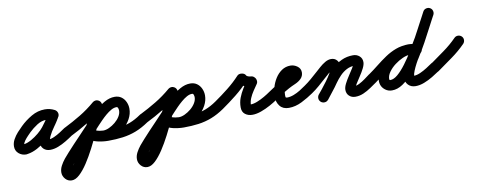

<svg xmlns="http://www.w3.org/2000/svg" viewBox="-106 -948 4105 1646"><g transform="rotate(-10 1947.0 -125.0)"><path d="M387 -220Q378 -204 360.5 -198Q343 -192 326 -201Q315 -207 306 -209.5Q297 -212 283 -212Q239 -212 199 -186Q159 -160 129 -131Q120 -122 103 -104.5Q86 -87 72 -68Q58 -49 58 -34Q58 -36 57 -38Q54 -42 55 -40.5Q56 -39 60 -39Q60 -39 60 -39Q60 -39 60 -39Q89 -44 122.5 -63Q156 -82 186 -107Q216 -132 234 -155Q254 -181 272.5 -207Q291 -233 307 -262Q317 -281 334.5 -284.5Q352 -288 367 -280Q381 -272 388.5 -256Q396 -240 386 -220Q380 -206 371 -194Q371 -194 372 -195Q373 -196 373 -196Q370 -191 367 -186.5Q364 -182 360 -177Q360 -177 361 -177Q361 -177 361 -177Q349 -159 336.5 -141.5Q324 -124 312 -105Q312 -105 312 -105Q312 -105 312 -105Q303 -90 292 -68Q281 -46 281 -29Q281 -29 279 -32Q278 -35 273 -38.5Q268 -42 270 -42Q293 -42 320.5 -54.5Q348 -67 374.5 -84Q401 -101 419 -114Q434 -124 452.5 -121Q471 -118 482 -103Q492 -88 489 -69.5Q486 -51 471 -40Q444 -21 410 -0.5Q376 20 340 34Q304 48 270 48Q235 48 213 27Q191 6 191 -29Q191 -60 205 -93.5Q219 -127 236 -153Q236 -153 236 -153Q236 -153 236 -153Q248 -172 260.5 -190Q273 -208 285 -227Q285 -227 285 -227Q286 -227 286 -227Q288 -231 290.5 -234.5Q293 -238 295 -242Q295 -242 296 -243Q297 -244 297 -244Q301 -251 306 -260Q315 -279 332.5 -282.5Q350 -286 366 -278Q381 -270 388.5 -254Q396 -238 385 -218Q368 -186 347.5 -157Q327 -128 304 -99Q280 -68 241.5 -36Q203 -4 159 19.5Q115 43 74 49Q67 51 60 51Q23 51 -4.5 27.5Q-32 4 -32 -34Q-32 -65 -16 -94.5Q0 -124 23 -149.5Q46 -175 67 -195Q110 -237 165.5 -269.5Q221 -302 283 -302Q328 -302 368 -281Q384 -272 390 -254.5Q396 -237 387 -220Z M465 -37Q448 -28 430.5 -34Q413 -40 405 -57Q396 -74 402 -91.5Q408 -109 425 -117Q499 -154 568 -195.5Q637 -237 700 -291Q700 -291 700 -291Q700 -291 700 -291Q714 -302 733 -300.5Q752 -299 764 -285Q775 -271 773.5 -252Q772 -233 758 -221Q690 -165 617 -120.5Q544 -76 465 -37Q465 -37 465 -37Q465 -37 465 -37ZM688 -275Q696 -292 713.5 -298.5Q731 -305 748 -297Q765 -289 771.5 -271.5Q778 -254 770 -237Q755 -205 731.5 -150.5Q708 -96 678.5 -31Q649 34 615.5 99Q582 164 546.5 218Q511 272 475.5 305Q440 338 407 338Q374 338 351.5 313Q329 288 329 256Q329 227 344 198.5Q359 170 380 144Q401 118 420 98Q477 35 536 -26Q595 -87 653 -150Q681 -181 719 -217Q757 -253 801.5 -278.5Q846 -304 891 -304Q925 -304 949 -287Q973 -270 986 -241.5Q999 -213 999 -182Q999 -137 976 -94.5Q953 -52 915 -18.5Q877 15 832.5 34.5Q788 54 746 54Q721 54 692 48Q663 42 637 30Q611 18 594 -1Q581 -15 582 -33.5Q583 -52 597 -64Q611 -77 629.5 -76Q648 -75 660 -61Q668 -53 684 -47.5Q700 -42 717 -39Q734 -36 746 -36Q770 -36 798 -49Q826 -62 851.5 -83Q877 -104 893 -130Q909 -156 909 -182Q909 -190 905.5 -202Q902 -214 891 -214Q869 -214 845 -200.5Q821 -187 797 -166.5Q773 -146 752.5 -125Q732 -104 719 -90Q662 -27 602.5 34Q543 95 486 158Q478 168 461.5 186Q445 204 432 223.5Q419 243 419 256Q419 256 418 255Q417 250 411 249Q410 249 408 248.5Q406 248 407 248Q411 248 416.5 241Q422 234 426 229Q459 193 484 149Q509 105 531 63Q574 -20 611.5 -105.5Q649 -191 688 -275Q688 -275 688 -275Q688 -275 688 -275ZM596 -63Q609 -76 627.5 -76Q646 -76 659 -62Q679 -43 713 -37.5Q747 -32 773 -32Q832 -32 882.5 -38Q933 -44 980.5 -62Q1028 -80 1077 -114Q1092 -125 1110.5 -121.5Q1129 -118 1140 -103Q1151 -88 1147.5 -69.5Q1144 -51 1129 -40Q1072 -1 1016.5 20.5Q961 42 901 50Q841 58 773 58Q727 58 677.5 46.5Q628 35 595 0Q582 -13 582 -31.5Q582 -50 596 -63Z M1123 -37Q1106 -28 1088.5 -34Q1071 -40 1063 -57Q1054 -74 1060 -91.5Q1066 -109 1083 -117Q1157 -154 1226 -195.5Q1295 -237 1358 -291Q1358 -291 1358 -291Q1358 -291 1358 -291Q1372 -302 1391 -300.5Q1410 -299 1422 -285Q1433 -271 1431.5 -252Q1430 -233 1416 -221Q1348 -165 1275 -120.5Q1202 -76 1123 -37Q1123 -37 1123 -37Q1123 -37 1123 -37ZM1346 -275Q1354 -292 1371.5 -298.5Q1389 -305 1406 -297Q1423 -289 1429.5 -271.5Q1436 -254 1428 -237Q1413 -205 1389.5 -150.5Q1366 -96 1336.5 -31Q1307 34 1273.5 99Q1240 164 1204.5 218Q1169 272 1133.5 305Q1098 338 1065 338Q1032 338 1009.5 313Q987 288 987 256Q987 227 1002 198.5Q1017 170 1038 144Q1059 118 1078 98Q1135 35 1194 -26Q1253 -87 1311 -150Q1339 -181 1377 -217Q1415 -253 1459.5 -278.5Q1504 -304 1549 -304Q1583 -304 1607 -287Q1631 -270 1644 -241.5Q1657 -213 1657 -182Q1657 -137 1634 -94.5Q1611 -52 1573 -18.5Q1535 15 1490.5 34.5Q1446 54 1404 54Q1379 54 1350 48Q1321 42 1295 30Q1269 18 1252 -1Q1239 -15 1240 -33.5Q1241 -52 1255 -64Q1269 -77 1287.5 -76Q1306 -75 1318 -61Q1326 -53 1342 -47.5Q1358 -42 1375 -39Q1392 -36 1404 -36Q1428 -36 1456 -49Q1484 -62 1509.5 -83Q1535 -104 1551 -130Q1567 -156 1567 -182Q1567 -190 1563.5 -202Q1560 -214 1549 -214Q1527 -214 1503 -200.5Q1479 -187 1455 -166.5Q1431 -146 1410.5 -125Q1390 -104 1377 -90Q1320 -27 1260.5 34Q1201 95 1144 158Q1136 168 1119.5 186Q1103 204 1090 223.5Q1077 243 1077 256Q1077 256 1076 255Q1075 250 1069 249Q1068 249 1066 248.5Q1064 248 1065 248Q1069 248 1074.5 241Q1080 234 1084 229Q1117 193 1142 149Q1167 105 1189 63Q1232 -20 1269.5 -105.5Q1307 -191 1346 -275Q1346 -275 1346 -275Q1346 -275 1346 -275ZM1254 -63Q1267 -76 1285.5 -76Q1304 -76 1317 -62Q1337 -43 1371 -37.5Q1405 -32 1431 -32Q1490 -32 1540.5 -38Q1591 -44 1638.5 -62Q1686 -80 1735 -114Q1750 -125 1768.5 -121.5Q1787 -118 1798 -103Q1809 -88 1805.5 -69.5Q1802 -51 1787 -40Q1730 -1 1674.5 20.5Q1619 42 1559 50Q1499 58 1431 58Q1385 58 1335.5 46.5Q1286 35 1253 0Q1240 -13 1240 -31.5Q1240 -50 1254 -63Z M1787 -40Q1771 -29 1753 -32.5Q1735 -36 1724 -51Q1713 -67 1716.5 -85Q1720 -103 1735 -114Q1793 -154 1852.5 -201Q1912 -248 1960 -300Q1966 -307 1977 -310Q1988 -313 1999 -311Q2010 -310 2019.5 -304.5Q2029 -299 2033 -290Q2038 -281 2052.5 -277Q2067 -273 2076 -273Q2088 -272 2097 -264.5Q2106 -257 2112 -247Q2117 -236 2117.5 -224.5Q2118 -213 2112 -203Q2094 -177 2075 -149Q2056 -121 2043 -90.5Q2030 -60 2030 -27Q2030 -25 2029 -28Q2028 -31 2027 -32Q2024 -36 2021 -37Q2018 -38 2024 -37Q2026 -37 2029 -37Q2055 -37 2087.5 -50Q2120 -63 2151 -81Q2182 -99 2203 -114Q2203 -114 2203 -114Q2203 -114 2203 -114Q2218 -124 2236.5 -121Q2255 -118 2266 -103Q2276 -88 2273 -69.5Q2270 -51 2255 -40Q2226 -20 2187 1.5Q2148 23 2106.5 38Q2065 53 2029 53Q1992 53 1966 33Q1940 13 1940 -27Q1940 -71 1954.5 -109Q1969 -147 1991 -182.5Q2013 -218 2036 -253Q2043 -262 2053.5 -252Q2064 -242 2072 -227Q2079 -211 2081 -196.5Q2083 -182 2072 -183Q2036 -185 2002.5 -201Q1969 -217 1953 -250Q1948 -259 1961.5 -261.5Q1975 -264 1992 -261Q2008 -259 2020.5 -253Q2033 -247 2026 -240Q1976 -184 1912.5 -133.5Q1849 -83 1787 -40Q1787 -40 1787 -40Q1787 -40 1787 -40Z M2255 -40Q2239 -29 2221 -32.5Q2203 -36 2192 -51Q2181 -67 2184.5 -85Q2188 -103 2203 -114Q2248 -145 2294 -172Q2340 -199 2389 -223Q2392 -224 2400 -229Q2408 -234 2415 -237.5Q2422 -241 2421 -239Q2420 -237 2419.5 -234Q2419 -231 2419 -232Q2419 -232 2419 -230.5Q2419 -229 2420 -226Q2422 -218 2425 -217Q2428 -216 2422 -216Q2400 -216 2383.5 -199.5Q2367 -183 2355.5 -158.5Q2344 -134 2338.5 -108.5Q2333 -83 2333 -66Q2333 -56 2334 -48.5Q2335 -41 2347 -41Q2375 -41 2405 -52.5Q2435 -64 2462.5 -81Q2490 -98 2512 -114Q2527 -125 2545.5 -121.5Q2564 -118 2575 -103Q2586 -88 2582.5 -69.5Q2579 -51 2564 -40Q2518 -8 2461.5 20.5Q2405 49 2347 49Q2296 49 2269.5 15.5Q2243 -18 2243 -66Q2243 -103 2254.5 -145Q2266 -187 2289 -223.5Q2312 -260 2345.5 -283Q2379 -306 2422 -306Q2453 -306 2481 -286Q2509 -266 2509 -232Q2509 -201 2487 -178Q2466 -157 2434.5 -143.5Q2403 -130 2377 -116Q2345 -99 2314.5 -80Q2284 -61 2255 -40Q2255 -40 2255 -40Q2255 -40 2255 -40Z M2501 -51Q2490 -67 2493.5 -85Q2497 -103 2512 -114Q2544 -136 2573 -161Q2602 -186 2631 -212Q2649 -228 2672.5 -249Q2696 -270 2722.5 -285.5Q2749 -301 2775 -301Q2807 -301 2826 -278Q2845 -255 2845 -224Q2845 -195 2828 -159.5Q2811 -124 2785.5 -87.5Q2760 -51 2734 -18.5Q2708 14 2690 38Q2690 38 2690 38Q2690 38 2690 38Q2678 52 2659.5 54.5Q2641 57 2626 46Q2612 34 2609.5 15.5Q2607 -3 2618 -18Q2630 -32 2652.5 -60Q2675 -88 2698.5 -120Q2722 -152 2738.5 -180.5Q2755 -209 2755 -224Q2755 -225 2756 -224Q2759 -216 2767 -213Q2769 -212 2773 -211.5Q2777 -211 2775 -211Q2771 -211 2759.5 -203Q2748 -195 2734 -183Q2720 -171 2708 -160Q2696 -149 2691 -145Q2660 -117 2629 -90Q2598 -63 2564 -40Q2548 -29 2530 -32.5Q2512 -36 2501 -51ZM2689 38Q2678 53 2659.5 55Q2641 57 2626 45Q2611 34 2609 15.5Q2607 -3 2619 -18Q2643 -48 2667.5 -78.5Q2692 -109 2714 -141Q2744 -185 2781.5 -221Q2819 -257 2865 -278.5Q2911 -300 2966 -300Q2998 -300 3021 -280Q3044 -260 3044 -227Q3044 -205 3028.5 -174Q3013 -143 2992 -112Q2971 -81 2955.5 -55.5Q2940 -30 2940 -19Q2940 -19 2940 -19Q2937 -31 2925 -36Q2924 -36 2925 -36Q2950 -36 2976.5 -49.5Q3003 -63 3027.5 -81Q3052 -99 3072 -114Q3087 -124 3105.5 -121Q3124 -118 3135 -103Q3145 -88 3142 -69.5Q3139 -51 3124 -40Q3095 -20 3063 2Q3031 24 2996.5 39Q2962 54 2925 54Q2893 54 2871.5 34Q2850 14 2850 -19Q2850 -42 2865.5 -72.5Q2881 -103 2902 -134.5Q2923 -166 2938.5 -191Q2954 -216 2954 -227Q2954 -229 2954.5 -226Q2955 -223 2955 -221Q2958 -213 2966 -210Q2966 -210 2966 -210Q2927 -210 2894.5 -193Q2862 -176 2835.5 -148.5Q2809 -121 2788 -91Q2765 -57 2739.5 -25.5Q2714 6 2689 38Q2689 38 2689 38Q2689 38 2689 38Z M3123 -40Q3108 -29 3089.5 -32.5Q3071 -36 3061 -52Q3050 -67 3053.5 -85.5Q3057 -104 3073 -114Q3116 -144 3158.5 -178Q3201 -212 3245.5 -242Q3290 -272 3339.5 -290.5Q3389 -309 3447 -309Q3467 -309 3486.5 -305.5Q3506 -302 3525 -296Q3525 -296 3525 -296Q3525 -296 3525 -296Q3542 -290 3551 -273.5Q3560 -257 3554 -239Q3548 -222 3531.5 -213Q3515 -204 3497 -210Q3485 -214 3472.5 -216.5Q3460 -219 3447 -219Q3399 -219 3356.5 -201Q3314 -183 3274.5 -155Q3235 -127 3197.5 -96Q3160 -65 3123 -40Q3123 -40 3123 -40Q3123 -40 3123 -40ZM3526 -295Q3544 -289 3552 -272Q3560 -255 3553 -238Q3547 -220 3530 -212Q3513 -204 3496 -211Q3483 -215 3472 -217.5Q3461 -220 3447 -220Q3419 -220 3383 -204Q3347 -188 3313.5 -162.5Q3280 -137 3258 -106Q3236 -75 3236 -45Q3236 -39 3240 -36Q3241 -35 3244 -35Q3275 -35 3310 -65Q3345 -95 3382 -144.5Q3419 -194 3455 -253.5Q3491 -313 3523.5 -372.5Q3556 -432 3582 -483Q3608 -534 3626 -565Q3635 -581 3653 -586Q3671 -591 3687 -582Q3703 -573 3708 -555Q3713 -537 3704 -521Q3682 -481 3652.5 -423Q3623 -365 3587.5 -300.5Q3552 -236 3512 -173Q3472 -110 3428 -58.5Q3384 -7 3338 24Q3292 55 3244 55Q3211 55 3186 36Q3146 6 3146 -45Q3146 -95 3175 -142.5Q3204 -190 3250 -227.5Q3296 -265 3348 -287.5Q3400 -310 3447 -310Q3487 -310 3526 -295Q3526 -295 3526 -295Q3526 -295 3526 -295ZM3625 -564Q3634 -581 3652 -586Q3670 -591 3686 -583Q3703 -574 3708 -556Q3713 -538 3705 -522Q3678 -472 3651 -421.5Q3624 -371 3598 -321Q3598 -321 3597 -320Q3597 -320 3597 -320Q3586 -301 3568.5 -271.5Q3551 -242 3530.5 -207.5Q3510 -173 3492 -139Q3474 -105 3463 -77.5Q3452 -50 3452 -35Q3452 -28 3448 -32Q3444 -36 3450 -36Q3475 -36 3505.5 -49.5Q3536 -63 3565 -81.5Q3594 -100 3614 -114Q3629 -125 3647.5 -121.5Q3666 -118 3677 -103Q3688 -88 3684.5 -69.5Q3681 -51 3666 -40Q3637 -20 3600.5 2Q3564 24 3525 39Q3486 54 3450 54Q3410 54 3386 29Q3362 4 3362 -35Q3362 -67 3379.5 -110.5Q3397 -154 3423 -201Q3449 -248 3475 -290.5Q3501 -333 3519 -364Q3519 -364 3518 -364Q3518 -363 3518 -363Q3545 -413 3572 -463.5Q3599 -514 3625 -564Q3625 -564 3625 -564Q3625 -564 3625 -564Z M3603 -50Q3593 -65 3596 -83.5Q3599 -102 3614 -112Q3674 -155 3735.5 -199Q3797 -243 3849 -296Q3849 -296 3849 -296Q3849 -296 3849 -296Q3862 -309 3880.5 -309Q3899 -309 3913 -296Q3926 -283 3926 -264.5Q3926 -246 3913 -232Q3859 -177 3794 -130.5Q3729 -84 3666 -39Q3651 -28 3632.5 -31Q3614 -34 3603 -50Z"/></g></svg>

Font: FRB American Cursive Black
Style: Bold Italic
Weight: 900
Italic angle: -25°
Version: Version 2.0;Modular Font Editor K font №1